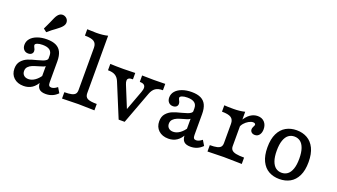

<svg xmlns="http://www.w3.org/2000/svg" viewBox="-59 -1139 2848 1622"><g transform="rotate(20 1364.5 -328.0)"><path d="M304 -66.5V-305Q304 -338.1 282.7 -354.2Q261.4 -370.4 218.2 -370.4Q189 -370.4 170.7 -363.2Q152.3 -355.9 152.3 -344.6Q152.3 -341.2 154.4 -335.8Q156.4 -330.4 158.8 -325.4Q163.6 -318.1 166 -310.8Q168.4 -303.6 168.4 -295.6Q168.4 -279.4 157 -269.6Q145.5 -259.8 126.3 -259.8Q102.2 -259.8 87.4 -276Q72.6 -292.2 72.6 -319.1Q72.6 -350.7 93.3 -375.1Q114.1 -399.4 151.6 -413.1Q189.1 -426.9 237.4 -426.9Q287.5 -426.9 319.5 -411.4Q351.5 -395.8 366.7 -363.9Q381.9 -332 381.9 -281.4V-93.7Q381.9 -73.6 388.3 -64.9Q394.7 -56.2 408.5 -56.2Q419.7 -56.2 431.4 -60.8Q443 -65.4 455.4 -74.6L462.3 -80L490 -34Q467.6 -11.1 440.8 0.1Q414.1 11.3 382.1 11.3Q341.7 11.3 322.8 -7.5Q304 -26.3 304 -66.5ZM61.9 -101.5Q61.9 -143.9 84.6 -170.1Q107.4 -196.2 138.6 -208.9Q169.7 -221.5 217.8 -233.2Q249.4 -241.6 266.1 -247.5Q282.8 -253.4 293.8 -262.2Q304.8 -271 304.8 -284.3L309.6 -218.6Q304.1 -208 290 -202.1Q275.8 -196.3 245.4 -188Q213.6 -179 193.9 -171Q174.1 -163 159.8 -148.2Q145.5 -133.5 145.5 -109.8Q145.5 -85.9 160.8 -71.6Q176.1 -57.3 202.1 -57.3Q232.4 -57.3 261.8 -78.3Q291.2 -99.3 315.3 -138.6L314.6 -78.1Q292 -32.6 259.4 -10.6Q226.8 11.3 183.2 11.3Q128.5 11.3 95.2 -19.5Q61.9 -50.3 61.9 -101.5ZM216.9 -582.5Q224.9 -601.2 232 -616.7Q239.2 -632.1 247.3 -642.7Q263.5 -663.9 284.1 -666.4Q304.7 -669 322.8 -655.6Q339.8 -642.6 342.2 -621.3Q344.6 -600 328.4 -579.8Q320.1 -569 306.9 -558.2Q293.6 -547.4 278 -535.4Q262.7 -524.6 245.8 -511.6Q229 -498.5 209.2 -481L180.3 -503.6Q191.4 -526.9 200.4 -546.1Q209.3 -565.3 216.9 -582.5Z M633.3 -115.3V-495Q633.3 -533.6 609 -549.8Q584.7 -566 526.6 -566V-623.3Q567.5 -620.8 608.2 -620.8Q666.7 -620.8 711.2 -632.1V-115.3Q711.2 -82.3 734.4 -69.8Q757.6 -57.3 817.9 -57.3V0Q705.5 -3.2 672.5 -3.2Q639.5 -3.2 526.6 0V-57.3Q567.3 -57.3 590.5 -62.9Q613.6 -68.5 623.4 -80.6Q633.3 -92.7 633.3 -115.3Z M809.8 -357.6V-414.8Q856 -412.3 927.5 -412.3Q979.1 -412.3 1034 -414.8V-357.6Q1010.5 -358.3 998.8 -351.4Q987.1 -344.6 986.1 -330.7Q985 -316.9 994.2 -294.8L1080.4 -84L1065 -84.9L1137.8 -281.4Q1147.7 -307.5 1146.3 -324.2Q1144.9 -340.9 1132.5 -349.1Q1120 -357.3 1095.7 -357.6V-414.8Q1197.4 -413.1 1202.5 -413.1Q1257 -413.1 1303.7 -414.8V-357.6Q1262.4 -358 1237.8 -341.5Q1213.3 -324.9 1199.4 -287.1L1091 3.7H1037L912 -298.8Q899 -329.5 874.6 -343.8Q850.3 -358.1 809.8 -357.6Z M1605.6 -66.5V-305Q1605.6 -338.1 1584.3 -354.2Q1563.1 -370.4 1519.8 -370.4Q1490.7 -370.4 1472.3 -363.2Q1453.9 -355.9 1453.9 -344.6Q1453.9 -341.2 1456 -335.8Q1458 -330.4 1460.5 -325.4Q1465.2 -318.1 1467.6 -310.8Q1470 -303.6 1470 -295.6Q1470 -279.4 1458.6 -269.6Q1447.2 -259.8 1427.9 -259.8Q1403.8 -259.8 1389 -276Q1374.2 -292.2 1374.2 -319.1Q1374.2 -350.7 1394.9 -375.1Q1415.7 -399.4 1453.2 -413.1Q1490.7 -426.9 1539 -426.9Q1589.1 -426.9 1621.1 -411.4Q1653.1 -395.8 1668.3 -363.9Q1683.5 -332 1683.5 -281.4V-93.7Q1683.5 -73.6 1689.9 -64.9Q1696.3 -56.2 1710.2 -56.2Q1721.3 -56.2 1733 -60.8Q1744.6 -65.4 1757 -74.6L1763.9 -80L1791.6 -34Q1769.2 -11.1 1742.4 0.1Q1715.7 11.3 1683.8 11.3Q1643.3 11.3 1624.5 -7.5Q1605.6 -26.3 1605.6 -66.5ZM1363.5 -101.5Q1363.5 -143.9 1386.2 -170.1Q1409 -196.2 1440.2 -208.9Q1471.4 -221.5 1519.4 -233.2Q1551 -241.6 1567.7 -247.5Q1584.4 -253.4 1595.4 -262.2Q1606.4 -271 1606.4 -284.3L1611.2 -218.6Q1605.7 -208 1591.6 -202.1Q1577.4 -196.3 1547 -188Q1515.2 -179 1495.5 -171Q1475.7 -163 1461.4 -148.2Q1447.1 -133.5 1447.1 -109.8Q1447.1 -85.9 1462.4 -71.6Q1477.7 -57.3 1503.7 -57.3Q1534.1 -57.3 1563.4 -78.3Q1592.8 -99.3 1616.9 -138.6L1616.2 -78.1Q1593.6 -32.6 1561 -10.6Q1528.4 11.3 1484.9 11.3Q1430.1 11.3 1396.8 -19.5Q1363.5 -50.3 1363.5 -101.5Z M1941 -115.3V-287.3Q1941 -326 1916.7 -342.1Q1892.4 -358.3 1834.3 -358.3V-415.6L1864 -413.9Q1881.8 -413.1 1916.9 -413.1Q1971.8 -413.1 2019 -424.4V-115.9Q2019 -93.9 2030.5 -81.3Q2042 -68.7 2068.5 -63Q2095 -57.3 2142.4 -57.3V0L2115.7 -0.8Q2006.8 -3.2 1980.3 -3.2Q1946.5 -3.2 1834.3 0V-57.3Q1875.1 -57.3 1898.3 -62.9Q1921.4 -68.5 1931.2 -80.7Q1941 -92.8 1941 -115.3ZM2119.8 -304Q2119.8 -311.3 2122.5 -318.6Q2125.3 -325.9 2128.4 -332.4Q2130.7 -336.5 2132.7 -340.9Q2134.6 -345.4 2134.6 -349.4Q2134.6 -356 2128.7 -360Q2122.8 -364 2112.5 -364Q2095.1 -364 2073.7 -351.9Q2052.3 -339.8 2036 -320.9Q2019.7 -302 2015.7 -282L2011.1 -341.2Q2034.5 -383.4 2065.4 -405.1Q2096.3 -426.9 2132.4 -426.9Q2170.3 -426.9 2193.2 -402.6Q2216 -378.4 2216 -338.5Q2216 -306.9 2201.1 -287.3Q2186.2 -267.8 2161.4 -267.8Q2142.6 -267.8 2131.2 -278Q2119.8 -288.3 2119.8 -304Z M2297.9 -207.4Q2297.9 -282.1 2321.8 -331Q2345.7 -379.8 2387.2 -403.3Q2428.8 -426.9 2482.7 -426.9Q2536.7 -426.9 2578.2 -403.3Q2619.8 -379.8 2643.7 -331Q2667.6 -282.1 2667.6 -207.4Q2667.6 -132.6 2643.7 -83.8Q2619.8 -34.9 2578.2 -11.8Q2536.7 11.3 2482.7 11.3Q2428.8 11.3 2387.2 -11.8Q2345.7 -34.9 2321.8 -83.8Q2297.9 -132.6 2297.9 -207.4ZM2584 -207.4Q2584 -263.3 2571.1 -300Q2558.3 -336.6 2535.7 -353.5Q2513.1 -370.4 2482.7 -370.4Q2452.4 -370.4 2429.8 -353.5Q2407.2 -336.6 2394.3 -300Q2381.5 -263.3 2381.5 -207.4Q2381.5 -151.7 2394.3 -115.4Q2407.2 -79.1 2429.8 -62.1Q2452.4 -45.2 2482.7 -45.2Q2513.1 -45.2 2535.7 -62.1Q2558.3 -79.1 2571.1 -115.4Q2584 -151.7 2584 -207.4Z"/></g></svg>

Font: Playfair Micro SmCond SmLight
Style: Regular
Weight: 360
Width: 4
Designer: Claus Eggers Sørensen
Foundry: Claus Eggers Sørensen
Version: Version 2.100;Glyphs 3.2 (3219)